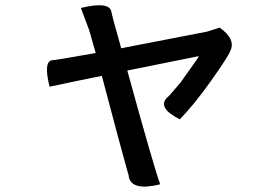

<svg xmlns="http://www.w3.org/2000/svg" viewBox="-20 -626 1040 724"><path d="M460 -360Q559 0 584 69Q476 96 465 39Q470 51 454 -4Q438 -60 364 -340Q279 -323 167 -299Q143 -395 177 -399Q183 -398 341 -426Q332 -457 316 -513L285 -596Q392 -622 400 -582Q400 -575 437 -444Q737 -502 762 -507L808 -522Q872 -477 847 -431Q840 -412 775 -320Q710 -229 658 -176Q571 -220 611 -259Q613 -258 661 -315L719 -397Q732 -415 728 -414Q720 -412 460 -360Z"/></svg>

Font: Swei Half Moon CJK TC
Style: Medium
Weight: 500
Version: Version 2.125